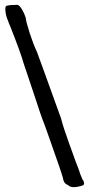

<svg xmlns="http://www.w3.org/2000/svg" viewBox="-20 -749 368 792"><path d="M261 15Q259 14 253 10.5Q247 7 244 0.5Q241 -6 239 -17Q235 -34 174 -206L161 -242Q153 -259 113 -382Q81 -479 78 -486Q67 -527 22 -641Q15 -656 14 -661Q2 -688 2 -711Q2 -724 7 -725Q19 -729 53 -729Q61 -726 70.5 -710.5Q80 -695 86 -676Q88 -657 103 -611Q118 -565 132 -536L162 -454Q226 -278 232 -260Q241 -224 263 -163.5Q285 -103 292 -83Q307 -46 311 -31Q318 -15 319 -11.5Q320 -8 325 -2Q327 6 327 8Q327 12 323.5 14.5Q320 17 311 19Q297 23 285 23Q269 23 261 15Z"/></svg>

Font: Barriecito
Style: Regular
Weight: 400
Designer: Pablo Cosgaya & Sergio Jiménez
Foundry: Pablo Cosgaya & Sergio Jiménez
Version: Version 1.001